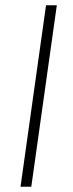

<svg xmlns="http://www.w3.org/2000/svg" viewBox="-20 -710 278 730"><path d="M99 0H58L155 -690H196Z"/></svg>

Font: Exo 2.0 Extra Light
Style: Italic
Weight: 250
Italic angle: -8°
Designer: Natanael Gama
Version: Version 1.001;PS 001.001;hotconv 1.0.70;makeotf.lib2.5.58329